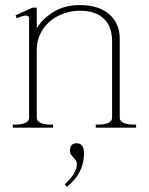

<svg xmlns="http://www.w3.org/2000/svg" viewBox="-20 -500 583 752"><path d="M513 -12V0H355V-12H366Q388 -12 403.5 -18.5Q419 -25 419 -39V-338Q419 -397 386 -427.5Q353 -458 294 -458Q250 -458 210.5 -439Q171 -420 147.5 -384.5Q124 -349 124 -303V-39Q124 -25 139.5 -18.5Q155 -12 177 -12H188V0H30V-12H41Q63 -12 78.5 -18.5Q94 -25 94 -39V-427Q94 -439 82 -439Q75 -439 64 -435.5Q53 -432 46 -428L41 -440L107 -470H124V-389Q144 -424 187.5 -452Q231 -480 293 -480Q367 -480 408 -444Q449 -408 449 -348V-39Q449 -25 464.5 -18.5Q480 -12 502 -12ZM309 102Q309 178 242 232L234 222Q281 177 281 144Q281 135 277.5 129Q274 123 267 116Q266 115 260 108Q254 101 254 90Q254 76 260.5 68.5Q267 61 280 61Q309 61 309 102Z"/></svg>

Font: Taviraj Thin
Style: Regular
Weight: 250
Designer: Katatrad Team
Foundry: CadsonDemak
Version: Version 1.001